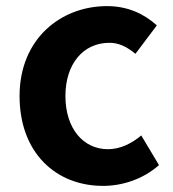

<svg xmlns="http://www.w3.org/2000/svg" viewBox="-20 -594 567 628"><path d="M317 14C379 14 447 -7 500 -54L442 -151C411 -125 374 -106 333 -106C252 -106 194 -174 194 -280C194 -385 252 -454 338 -454C369 -454 395 -441 423 -418L493 -511C452 -548 399 -574 330 -574C178 -574 44 -466 44 -280C44 -94 163 14 317 14Z"/></svg>

Font: Noto Sans TC
Style: Bold
Weight: 700
Designer: Ryoko NISHIZUKA 西塚涼子 (kana, bopomofo & ideographs); Paul D. Hunt (Latin, Greek & Cyrillic); Sandoll Communications 산돌커뮤니
Foundry: Adobe
Version: Version 2.004;hotconv 1.0.118;makeotfexe 2.5.65603